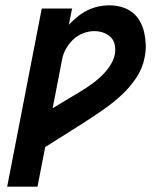

<svg xmlns="http://www.w3.org/2000/svg" viewBox="-20 -702 590 722"><path d="M7 0 137 -670H251L239 -609Q255 -626 272.5 -640Q290 -654 309.5 -663.5Q329 -673 349.5 -677.5Q370 -682 390 -682Q415 -682 437.5 -675.5Q460 -669 477.5 -655.5Q495 -642 506 -622.5Q517 -603 522 -581Q527 -559 528 -535Q529 -511 524 -487Q517 -447 493 -410.5Q469 -374 437 -344.5Q405 -315 369 -290Q333 -265 296.5 -241.5Q260 -218 223 -195Q186 -172 150 -149L121 0ZM178 -295Q201 -309 223.5 -322.5Q246 -336 269.5 -350Q293 -364 314.5 -378.5Q336 -393 356 -411Q376 -429 391.5 -451.5Q407 -474 412 -498Q415 -516 411.5 -533.5Q408 -551 396 -562.5Q384 -574 368 -579.5Q352 -585 334 -585Q314 -585 293 -577Q272 -569 256 -554Q240 -539 229 -520Q218 -501 214 -481Z"/></svg>

Font: Lode
Style: Bold Italic
Weight: 700
Italic angle: -11°
Monospace: yes
Designer: Belleve Invis
Foundry: Belleve Invis
Version: Version 29.2.0; ttfautohint (v1.8.3)